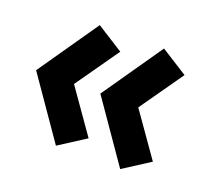

<svg xmlns="http://www.w3.org/2000/svg" viewBox="-84 -587 731 657"><g transform="rotate(20 282.0 -258.5)"><path d="M410 -39 258 -258.5 410 -478 507 -416.5 396 -258.5 506.5 -101ZM176 -39 24 -258.5 176 -478 273 -416.5 162 -258.5 272.5 -101Z"/></g></svg>

Font: Geologica Roman SemiBold
Style: Regular
Weight: 600
Designer: Sindre Bremnes, Frode Helland
Foundry: Monokrom Skriftforlag AS
Version: Version 1.010;gftools[0.9.28]